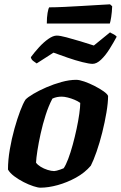

<svg xmlns="http://www.w3.org/2000/svg" viewBox="-20 -870 561 890"><path d="M167 0Q156 0 134.5 -7Q113 -14 89.5 -26Q66 -38 46 -53Q26 -68 17 -84Q17 -128 25.5 -177.5Q34 -227 47 -273.5Q60 -320 73.5 -355.5Q87 -391 98 -408Q108 -419 134 -434.5Q160 -450 194.5 -465Q229 -480 265.5 -490Q302 -500 333 -500Q348 -500 371 -492Q394 -484 418.5 -471.5Q443 -459 460.5 -446.5Q478 -434 481 -425Q481 -394 473.5 -349Q466 -304 454 -256Q442 -208 427.5 -166.5Q413 -125 401 -102Q373 -69 332 -46.5Q291 -24 247.5 -12Q204 0 167 0ZM231 -77Q235 -77 243 -79Q251 -81 259.5 -84Q268 -87 275 -90Q285 -104 296 -133Q307 -162 317 -198.5Q327 -235 335 -272.5Q343 -310 347.5 -342Q352 -374 352 -393Q341 -401 325.5 -407.5Q310 -414 294 -418Q278 -422 266 -422Q255 -422 244.5 -420Q234 -418 223 -413Q205 -379 191.5 -336.5Q178 -294 168.5 -251Q159 -208 153.5 -172.5Q148 -137 147 -116Q154 -106 168.5 -97Q183 -88 200.5 -82.5Q218 -77 231 -77ZM409 -574Q394 -574 362 -582Q330 -590 294 -602.5Q258 -615 228 -626L150 -576Q144 -580 134.5 -587Q125 -594 123 -605Q140 -628 161 -651Q182 -674 204 -689.5Q226 -705 243 -705Q258 -705 288 -697Q318 -689 353 -678.5Q388 -668 415 -659L490 -720Q496 -716 505 -712Q514 -708 521 -700Q506 -672 487.5 -642.5Q469 -613 448.5 -593.5Q428 -574 409 -574ZM197 -761Q197 -790 200.5 -810Q204 -830 208 -836Q238 -836 279 -838Q320 -840 362 -842.5Q404 -845 438 -847Q472 -849 490 -850L500 -841Q499 -814 495.5 -791.5Q492 -769 489 -761Z"/></svg>

Font: Texturina 12pt ExtraBold
Style: Italic
Weight: 800
Italic angle: -11°
Designer: Guillermo Torres Carreño
Foundry: Omnibus-Type
Version: Version 1.002